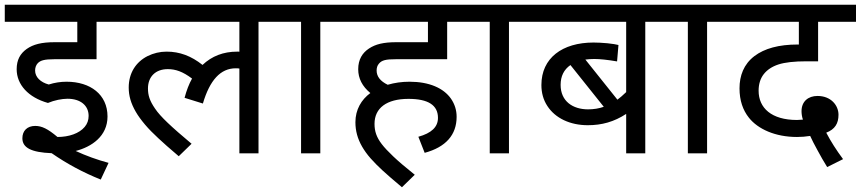

<svg xmlns="http://www.w3.org/2000/svg" viewBox="-20 -642 3604 804"><path d="M180.7 -210.9C207.5 -222.2 239.3 -228.5 262.7 -228.5C316.9 -228.5 351.1 -200.2 351.1 -156.7C351.1 -139.2 345.7 -123.5 334.5 -110.4C312 -83.5 269 -68.4 220.7 -68.4C179.7 -103 154.8 -114.7 127.4 -114.7C93.8 -114.7 73.7 -94.2 73.7 -63C73.7 -23.4 110.8 -3.9 196.3 -0.5C260.3 43.9 328.6 80.6 401.9 109.9L434.6 40C386.2 26.9 340.3 10.3 296.9 -9.8C363.3 -26.9 430.2 -71.3 430.2 -154.3C430.2 -246.1 358.4 -299.8 258.8 -299.8C233.4 -299.8 208.5 -295.9 184.1 -288.1C149.4 -297.4 127 -319.3 127 -346.7C127 -358.9 130.9 -369.6 138.2 -377.4C149.4 -388.7 164.6 -394 207.5 -394H384.3V-550.8H488.3V-622.1H0V-550.8H303.7V-465.3H210C153.3 -465.3 119.1 -456.1 91.8 -437C64.5 -417.5 49.8 -391.1 49.8 -352.1C49.8 -287.6 98.6 -233.9 180.7 -210.9Z M973.6 -425.8C915.5 -425.8 867.2 -407.2 828.1 -370.1C780.8 -407.7 732.4 -425.8 677.7 -425.8C649.4 -425.8 623 -419.4 598.1 -407.2C548.8 -382.3 519 -335.9 519 -275.4C519 -240.7 528.3 -209 548.3 -174.3C558.1 -157.2 571.3 -139.2 587.4 -120.1C603.5 -101.1 622.1 -82.5 642.6 -63.5C662.6 -44.4 691.4 -19.5 728.5 12.2L782.2 -40C697.8 -110.8 651.9 -153.3 629.4 -187C606.4 -220.2 599.6 -243.7 599.6 -271.5C599.6 -320.8 631.3 -352.5 682.6 -352.5C715.3 -352.5 745.1 -342.3 784.2 -313C771.5 -290.5 761.2 -263.7 752.9 -232.4L829.6 -208.5C858.4 -306.2 903.3 -356 967.3 -356C974.6 -356 979.5 -355.5 982.4 -355V0H1062.5V-550.8H1166.5V-622.1H473.6V-550.8H982.4V-425.3C981 -425.8 979.5 -425.8 978 -425.8Z M1425.3 -622.1H1151.9V-550.8H1240.7V0H1321.3V-550.8H1425.3Z M1758.3 -2C1846.7 -25.9 1892.1 -77.1 1892.1 -152.8C1892.1 -180.7 1884.3 -205.6 1868.7 -228.5C1837.4 -273.4 1776.9 -299.8 1694.8 -299.8C1662.6 -299.8 1632.3 -295.4 1603.5 -287.1C1572.8 -301.8 1557.1 -321.8 1557.1 -346.7C1557.1 -357.9 1560.1 -367.7 1566.4 -375C1578.6 -390.1 1596.2 -394 1637.7 -394H1852.5V-550.8H1956.5V-622.1H1410.6V-550.8H1772V-465.3H1640.1C1585.9 -465.3 1552.7 -457 1525.4 -439C1497.6 -420.9 1480 -393.1 1480 -352.1C1480 -313.5 1497.1 -280.3 1530.8 -252.4C1493.2 -224.6 1468.3 -183.1 1468.3 -130.4C1468.3 -93.3 1477.5 -61 1496.1 -28.3C1505.4 -12.2 1517.1 4.4 1532.2 21.5C1547.4 38.6 1564 55.2 1582 71.8C1600.1 88.4 1627 111.8 1663.1 142.1L1716.8 89.8C1677.2 58.1 1647.5 32.7 1626.5 12.7C1605.5 -7.3 1589.4 -24.4 1578.6 -38.6C1556.6 -67.4 1548.3 -92.3 1548.3 -123.5C1548.3 -189.5 1599.1 -228 1690.4 -228C1772.9 -228 1814 -201.7 1814 -148.4C1814 -109.9 1786.6 -84.5 1731.9 -69.3Z M2215.3 -622.1H1941.9V-550.8H2030.8V0H2111.3V-550.8H2215.3Z M2200.7 -622.1V-550.8H2602.1V-256.3C2588.4 -243.2 2576.2 -232.4 2565.4 -224.6L2431.2 -392.6C2442.4 -394 2455.1 -395 2468.3 -395C2492.7 -395 2524.4 -391.6 2564 -384.8L2569.8 -453.6C2560.5 -456.1 2545.4 -458.5 2523.4 -460.9C2501.5 -462.9 2481.9 -463.9 2465.3 -463.9C2334.5 -463.9 2247.1 -398.9 2247.1 -286.1C2247.1 -252.9 2255.4 -223.6 2272 -198.2C2305.2 -147 2367.2 -117.7 2441.4 -117.7C2500 -117.7 2551.3 -131.8 2602.1 -165V0H2682.1V-550.8H2786.1V-622.1ZM2508.3 -194.8C2487.8 -187.5 2465.8 -184.1 2442.4 -184.1C2379.4 -184.1 2327.6 -217.3 2327.6 -286.6C2327.6 -322.8 2341.3 -350.6 2368.7 -369.6Z M3044.9 -622.1H2771.5V-550.8H2860.4V0H2940.9V-550.8H3044.9Z M3510.3 24.4C3482.4 -13.2 3459 -49.8 3439.9 -86.4C3476.6 -100.6 3491.2 -125 3491.2 -161.6C3491.2 -200.2 3460.4 -240.2 3403.3 -240.2C3364.3 -240.2 3336.4 -217.3 3336.4 -176.3C3336.4 -167 3337.9 -152.8 3342.3 -141.1C3332.5 -140.1 3324.2 -139.6 3317.4 -139.6C3210.4 -139.6 3156.7 -189.9 3156.7 -262.2C3156.7 -290 3164.1 -313.5 3178.2 -331.5C3192.4 -349.6 3212.9 -363.3 3239.7 -372.1C3266.6 -380.9 3306.2 -385.3 3357.4 -385.3H3405.8V-550.8H3564.5V-622.1H3030.3V-550.8H3325.2V-455.6H3320.3C3241.2 -455.6 3181.2 -439 3139.2 -407.2C3094.2 -373 3076.7 -324.7 3076.7 -272C3076.7 -221.2 3090.8 -180.7 3116.2 -148.9C3153.8 -101.6 3226.1 -68.4 3317.4 -68.4C3335.4 -68.4 3354 -69.8 3372.6 -72.8C3379.9 -56.6 3390.1 -36.6 3403.3 -12.7C3416.5 11.7 3429.7 35.2 3443.8 57.6Z"/></svg>

Font: Noto Reveo Sans
Style: Regular
Weight: 400
Designer: Monotype Design team
Foundry: Monotype Imaging Inc.
Version: Version 1.04